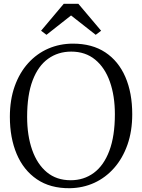

<svg xmlns="http://www.w3.org/2000/svg" viewBox="-20 -981 749 1012"><path d="M347.5 11Q245 12 174.5 -36Q104 -84 68 -169.2Q32 -254.5 32 -365Q32 -455 57.5 -526.5Q83 -598 128.5 -648.2Q174 -698.5 234.5 -724.8Q295 -751 364.5 -751Q465.5 -751 535 -705Q604.5 -659 640.8 -575.2Q677 -491.5 677 -379Q677 -290 651.8 -218.2Q626.5 -146.5 581.5 -95.5Q536.5 -44.5 476.8 -17.2Q417 10 347.5 11ZM352.5 -31Q422 -31 474.5 -69.8Q527 -108.5 556.2 -186Q585.5 -263.5 585.5 -379Q585.5 -475.5 559.2 -550Q533 -624.5 481.5 -666.8Q430 -709 355.5 -709Q286 -709 233.5 -671.2Q181 -633.5 152 -557.2Q123 -481 123 -365Q123 -266.5 149.5 -191Q176 -115.5 227 -73.2Q278 -31 352.5 -31ZM225 -797.5 196.5 -819 316 -961H393L513 -819L484.5 -797.5L354.5 -899.5Z"/></svg>

Font: Merriweather 48pt Light
Style: Regular
Weight: 300
Version: Version 2.100